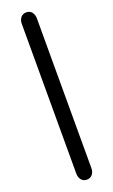

<svg xmlns="http://www.w3.org/2000/svg" viewBox="-195 -894 663 1123"><g transform="rotate(-20 136.0 -332.5)"><path d="M89 133V-798Q89 -822 101.5 -837.5Q114 -853 136 -853Q158 -853 170.5 -837.5Q183 -822 183 -798V133Q183 157 170.5 172.5Q158 188 136 188Q114 188 101.5 172.5Q89 157 89 133Z"/></g></svg>

Font: SN Pro
Style: Regular
Weight: 400
Designer: Tobias Whetton
Foundry: Supernotes
Version: Version 1.003